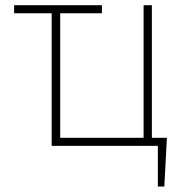

<svg xmlns="http://www.w3.org/2000/svg" viewBox="-20 -550 696 724"><path d="M364.3 -500H207V-30.3H521.5V-530.3H552.7V-30.3H609.4L599.6 153.3H575.2V0H174.8V-500H33.2V-530.3H364.3Z"/></svg>

Font: Pretendard Std Thin
Style: Regular
Weight: 100
Designer: Base glyphs from Inter by Rasmus Andersson; Hangeul glyphs from Noto Sans CJK(Source Han Sans) by Jang Soo-young and Kan
Foundry: Kil Hyung-jin
Version: Version 1.309